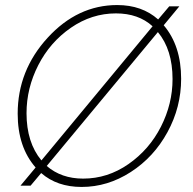

<svg xmlns="http://www.w3.org/2000/svg" viewBox="-20 -735 765 760"><path d="M628 -635Q697 -554 697 -423Q697 -311 643 -212Q589 -113 497.5 -54Q406 5 303 5Q206 5 143 -50L101 0H61L121 -72Q50 -153 50 -285Q50 -456 168.5 -585.5Q287 -715 444 -715Q542 -715 606 -658L650 -710H690ZM85 -287Q85 -171 144 -100L584 -631Q528 -682 439 -682Q343 -682 260.5 -625Q178 -568 131.5 -477Q85 -386 85 -287ZM309 -28Q406 -28 488.5 -85.5Q571 -143 617 -233.5Q663 -324 663 -422Q663 -538 605 -608L165 -78Q223 -28 309 -28Z"/></svg>

Font: Raleway-v4020 ExtraLight
Style: Italic
Weight: 275
Italic angle: -12°
Designer: Matt McInerney, Pablo Impallari, Rodrigo Fuenzalida
Foundry: Matt McInerney, Pablo Impallari, Rodrigo Fuenzalida
Version: Version 4.020;PS 004.020;hotconv 1.0.88;makeotf.lib2.5.64775